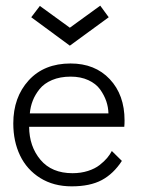

<svg xmlns="http://www.w3.org/2000/svg" viewBox="-20 -647 516 679"><path d="M90.5 -586 121 -626 227 -549 334.5 -627 364.5 -586 227 -485.5ZM83 -198.5Q83.5 -129 123.2 -81.8Q163 -34.5 236.5 -34.5Q266 -34.5 291 -42.5Q316 -50.5 332.5 -63.5Q349 -76.5 359 -88.5Q369 -100.5 375.5 -113L411 -78Q381.5 -32.5 340 -10.2Q298.5 12 233.5 12Q169.5 12 122.2 -17.5Q75 -47 51 -97Q27 -147 27 -210.5Q27 -303 81.5 -362.8Q136 -422.5 229.5 -422.5Q316 -422.5 368.2 -367Q420.5 -311.5 420.5 -221Q420.5 -208.5 419.5 -198.5ZM363.5 -246Q363 -268 355.8 -289.2Q348.5 -310.5 334 -330.8Q319.5 -351 292.5 -363.5Q265.5 -376 230 -376Q192.5 -376 164.2 -364Q136 -352 120 -332Q104 -312 95.8 -290.8Q87.5 -269.5 85.5 -246Z"/></svg>

Font: League Spartan Light
Style: Regular
Weight: 277
Foundry: The League of Moveable Type
Version: Version 2.002